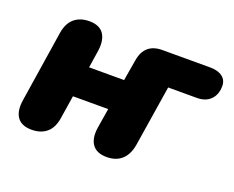

<svg xmlns="http://www.w3.org/2000/svg" viewBox="-89 -648 978 804"><g transform="rotate(20 400.5 -246.0)"><path d="M113 9Q67 9 48 -18.5Q29 -46 37 -96L86 -412Q93 -457 119 -479Q145 -501 186 -501Q231 -501 250 -473.5Q269 -446 262 -397L250 -319H406L422 -413Q435 -492 514 -492H727Q762 -492 781.5 -477Q801 -462 801 -436Q801 -398 779 -375.5Q757 -353 718 -353H590L547 -81Q539 -36 513.5 -13.5Q488 9 447 9Q402 9 382.5 -18.5Q363 -46 371 -96L385 -182H228L212 -80Q205 -34 179 -12.5Q153 9 113 9Z"/></g></svg>

Font: Nunito Black
Style: Italic
Weight: 900
Italic angle: -9°
Designer: Vernon Adams
Foundry: Vernon Adams
Version: Version 3.601; ttfautohint (v1.8.2.53-6de2)